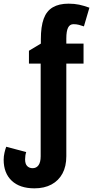

<svg xmlns="http://www.w3.org/2000/svg" viewBox="-30 -785 508 1048"><path d="M158 243Q78 243 34 201.5Q-10 160 -10 87Q-10 68 -5.5 48.5Q-1 29 4 16L113 45Q110 54 108.5 64Q107 74 107 85Q107 110 118.5 121.5Q130 133 148 133Q169 133 180.5 116.5Q192 100 192 68V-438H128V-508L193 -547V-571Q193 -640 208.5 -682.5Q224 -725 258 -745Q292 -765 344 -765Q376 -765 402 -759.5Q428 -754 458 -743L428 -641Q414 -646 400.5 -649.5Q387 -653 371 -653Q351 -653 341.5 -634Q332 -615 332 -575V-547H426V-438H332V68Q332 123 311 162Q290 201 251 222Q212 243 158 243Z"/></svg>

Font: Noto Sans Display Condensed
Style: Bold
Weight: 700
Width: 3
Designer: Monotype Design Team
Foundry: Monotype Imaging Inc.
Version: Version 2.003